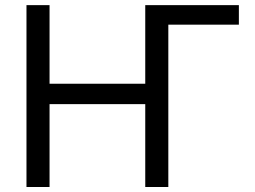

<svg xmlns="http://www.w3.org/2000/svg" viewBox="-20 -748 1021 768"><path d="M935.5 -727.5V-649.4H626L563.5 -727.5ZM85.9 0V-727.5H178.2V-413.1H561V-727.5H653.3V0H561V-331.5H178.2V0Z"/></svg>

Font: Inter 16pt
Style: Regular
Weight: 400
Version: Version 4.001;git-66647c0bb